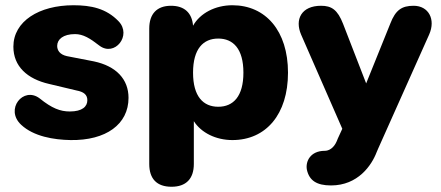

<svg xmlns="http://www.w3.org/2000/svg" viewBox="-20 -523 1682 732"><path d="M249 11C384 13 470 -49 470 -150C470 -221 423 -271 338 -289L235 -309C208 -315 198 -331 198 -348C198 -373 221 -393 266 -393C297 -393 323 -377 359 -349C417 -305 484 -388 432 -442C385 -491 327 -503 260 -503C129 -503 31 -442 31 -345C31 -270 84 -222 167 -203L272 -178C299 -173 313 -162 313 -141C313 -117 294 -98 246 -98C210 -98 178 -110 131 -148C69 -195 -3 -106 61 -47C108 -3 185 10 249 11Z M634 189C689 189 719 159 719 102V-61C747 -17 803 11 866 11C994 11 1078 -87 1078 -246C1078 -405 993 -503 866 -503C801 -503 743 -473 716 -425C712 -474 683 -501 632 -501C578 -501 549 -470 549 -414V102C549 159 578 189 634 189ZM812 -116C755 -116 716 -155 716 -246C716 -337 755 -376 812 -376C869 -376 908 -337 908 -246C908 -155 869 -116 812 -116Z M1150 124C1159 165 1187 184 1242 184C1345 184 1397 107 1416 57L1422 43L1616 -391C1642 -449 1614 -501 1557 -501C1512 -501 1488 -485 1468 -433L1376 -205L1288 -432C1267 -486 1244 -501 1204 -501C1129 -501 1103 -449 1128 -391L1285 -32L1268 5L1264 15C1252 43 1233 52 1218 52C1163 52 1144 93 1150 124Z"/></svg>

Font: SN Pro Heavy
Style: Regular
Weight: 800
Designer: Tobias Whetton
Foundry: Supernotes
Version: Version 1.001;Glyphs 3.2 (3249)